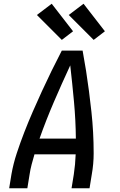

<svg xmlns="http://www.w3.org/2000/svg" viewBox="-20 -1005 640 1025"><path d="M29 0 41 -74Q51 -131 69.5 -187Q88 -243 109.5 -298.5Q131 -354 155 -409Q179 -464 204 -518.5Q229 -573 255.5 -627Q282 -681 310 -735H421Q431 -681 439.5 -627Q448 -573 455 -518.5Q462 -464 468 -409Q474 -354 477 -298.5Q480 -243 480 -186.5Q480 -130 470 -74L458 0H362L374 -74Q378 -100 380.5 -127Q383 -154 384 -181H164Q156 -154 149 -127.5Q142 -101 138 -74L126 0ZM385 -265Q384 -364 375 -461.5Q366 -559 355 -656Q310 -559 268 -461.5Q226 -364 191 -265ZM480 -792 347 -925 426 -985 540 -838ZM310 -792 177 -925 256 -985 370 -838Z"/></svg>

Font: Iosevka Curly Medium Extended
Style: Italic
Weight: 500
Width: 7
Italic angle: -9°
Monospace: yes
Designer: Belleve Invis
Foundry: Belleve Invis
Version: Version 11.1.0; ttfautohint (v1.8.3)